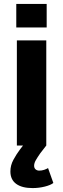

<svg xmlns="http://www.w3.org/2000/svg" viewBox="-20 -742 321 979"><path d="M66 0V-536H216V0ZM63 -602V-722H218V-602ZM146 217Q92 217 62.5 195.5Q33 174 33 132Q33 101 48.5 72.5Q64 44 82 20L116 -24L216 0L185 40Q171 60 162.5 75Q154 90 154 103Q154 115 161.5 121.5Q169 128 180 128Q193 128 205 124Q217 120 225 115L252 191Q238 202 208 209.5Q178 217 146 217Z"/></svg>

Font: Geist
Style: Bold
Weight: 400
Designer: Basement.studio, Andrés Briganti, Mateo Zaragoza
Foundry: Basement.studio, Vercel, Andrés Briganti, Guido Ferreyra, Mateo Zaragoza
Version: Version 1.401